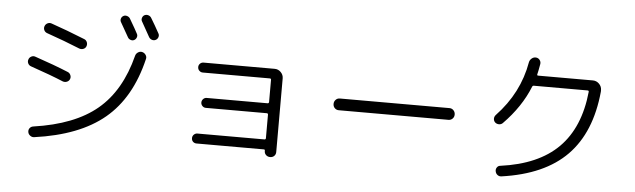

<svg xmlns="http://www.w3.org/2000/svg" viewBox="-51 -1022 4102 1240"><g transform="rotate(5 2000.0 -402.5)"><path d="M749 -794.9Q791 -723.6 802.7 -700.2Q808.6 -689.5 804.2 -677.2Q799.8 -665 789.1 -659.2Q778.3 -653.3 765.6 -657.7Q752.9 -662.1 747.1 -672.9Q716.8 -726.6 694.3 -765.6Q687.5 -776.4 690.9 -788.6Q694.3 -800.8 705.1 -807.1Q715.8 -813.5 729 -809.6Q742.2 -805.7 749 -794.9ZM840.8 -824.2Q852.5 -830.1 865.7 -826.2Q878.9 -822.3 885.7 -810.5Q912.1 -767.6 941.4 -713.9Q947.3 -703.1 942.9 -690.4Q938.5 -677.7 926.8 -671.9Q915 -666 902.3 -670.4Q889.6 -674.8 882.8 -686.5Q863.3 -722.7 829.1 -782.2Q822.3 -793 826.2 -805.7Q830.1 -818.4 840.8 -824.2ZM188.5 -45.9Q453.1 -84 599.1 -206.1Q745.1 -328.1 803.7 -559.6Q807.6 -573.2 820.8 -581.5Q834 -589.8 848.1 -585.9Q862.3 -582 870.6 -569.3Q878.9 -556.6 875 -543Q814.5 -288.1 652.3 -152.8Q490.2 -17.6 199.2 22.5Q185.5 24.4 173.3 15.1Q161.1 5.9 159.2 -8.3Q157.2 -22.5 165.5 -33.2Q173.8 -43.9 188.5 -45.9ZM139.6 -431.6Q126 -436.5 120.1 -449.2Q114.3 -461.9 119.1 -474.6Q123 -487.3 135.7 -494.1Q148.4 -501 162.1 -496.1Q289.1 -453.1 378.9 -416Q391.6 -411.1 397.5 -397.5Q403.3 -383.8 397.9 -371.1Q392.6 -358.4 379.4 -353Q366.2 -347.7 352.5 -352.5Q273.4 -385.7 139.6 -431.6ZM224.6 -654.3Q210.9 -659.2 205.1 -671.9Q199.2 -684.6 204.1 -697.8Q209 -710.9 221.7 -717.3Q234.4 -723.6 248 -718.8Q347.7 -684.6 466.8 -636.7Q479.5 -631.8 484.9 -618.7Q490.2 -605.5 485.4 -592.3Q480.5 -579.1 467.3 -573.7Q454.1 -568.4 440.4 -573.2Q339.8 -614.3 224.6 -654.3Z M1682.6 -92.8Q1690.4 -92.8 1691.4 -100.6V-253.9Q1691.4 -262.7 1682.6 -262.7H1288.1Q1274.4 -262.7 1265.1 -272.5Q1255.9 -282.2 1255.9 -294.9Q1255.9 -307.6 1265.1 -317.4Q1274.4 -327.1 1288.1 -327.1H1682.6Q1690.4 -327.1 1691.4 -335.9V-480.5Q1691.4 -488.3 1682.6 -488.3H1248Q1235.4 -488.3 1225.6 -497.6Q1215.8 -506.8 1215.8 -521.5Q1215.8 -534.2 1225.1 -543.5Q1234.4 -552.7 1248 -552.7H1709Q1732.4 -552.7 1749 -535.6Q1765.6 -518.6 1765.6 -496.1V-18.6Q1765.6 -2.9 1755.4 7.3Q1745.1 17.6 1729 17.6Q1712.9 17.6 1702.1 7.3Q1691.4 -2.9 1691.4 -18.6V-22.5Q1691.4 -28.3 1684.6 -28.3H1248Q1234.4 -28.3 1225.1 -37.1Q1215.8 -45.9 1215.8 -60.1Q1215.8 -74.2 1225.6 -83.5Q1235.4 -92.8 1248 -92.8Z M2144.5 -322.3Q2128.9 -322.3 2118.2 -333Q2107.4 -343.8 2107.4 -359.9Q2107.4 -376 2118.2 -387.2Q2128.9 -398.4 2144.5 -398.4H2855.5Q2871.1 -398.4 2881.8 -387.2Q2892.6 -376 2892.6 -359.9Q2892.6 -343.8 2881.8 -333Q2871.1 -322.3 2855.5 -322.3Z M3207 -332Q3197.3 -322.3 3182.6 -322.3Q3168 -322.3 3157.2 -332Q3147.5 -341.8 3147.5 -355.5Q3147.5 -369.1 3157.2 -379.9Q3305.7 -536.1 3340.8 -738.3Q3343.8 -752.9 3356 -763.2Q3368.2 -773.4 3383.3 -772.5Q3398.4 -771.5 3407.7 -759.8Q3417 -748 3415 -733.4Q3407.2 -687.5 3401.4 -665Q3399.4 -657.2 3408.2 -657.2H3762.7Q3786.1 -657.2 3803.2 -640.1Q3820.3 -623 3820.3 -599.6V-589.8Q3794.9 -323.2 3649.9 -175.3Q3504.9 -27.3 3227.5 11.7Q3213.9 13.7 3202.6 5.4Q3191.4 -2.9 3188.5 -17.6Q3185.5 -31.2 3193.4 -43Q3201.2 -54.7 3214.8 -55.7Q3460 -88.9 3589.4 -218.8Q3718.8 -348.6 3742.2 -582Q3742.2 -589.8 3734.4 -589.8H3385.7Q3377.9 -589.8 3375 -582Q3321.3 -448.2 3207 -332Z"/></g></svg>

Font: Rounded Mgen+ 2m regular
Style: Regular
Weight: 400
Designer: [Source Han Sans]
Ryoko NISHIZUKA  (kana & ideographs); Paul D. Hunt (Latin, Greek & Cyrillic); Wenlong ZHANG  (bopomofo
Version: Version 1.059.20150602